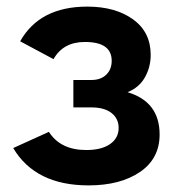

<svg xmlns="http://www.w3.org/2000/svg" viewBox="-20 -553 536 581"><path d="M248 8Q87 8 20 -105L128 -154Q163 -99 241 -99Q287 -99 313 -117Q339 -135 339 -166Q339 -194 317.5 -211Q296 -228 256 -228H202V-311H257Q285 -311 301.5 -327Q318 -343 318 -369Q318 -426 237 -426Q171 -426 142 -374L41 -428Q100 -533 244 -533Q329 -533 382.5 -494.5Q436 -456 436 -387Q436 -350 418.5 -319Q401 -288 366 -274Q463 -245 463 -146Q463 -73 403.5 -32.5Q344 8 248 8Z"/></svg>

Font: Raleway-v4020
Style: Bold
Weight: 700
Designer: Matt McInerney, Pablo Impallari, Rodrigo Fuenzalida
Foundry: Matt McInerney, Pablo Impallari, Rodrigo Fuenzalida
Version: Version 4.020;PS 004.020;hotconv 1.0.88;makeotf.lib2.5.64775